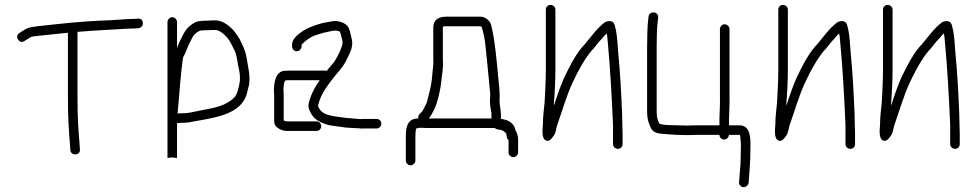

<svg xmlns="http://www.w3.org/2000/svg" viewBox="-20 -554 3984 783"><path d="M499 -437C509.7 -437 520.3 -437.3 531 -438L545 -439C569.9 -442.1 568.1 -481.1 543 -478L528 -477C518 -476.3 507.7 -476 497 -476C461.2 -473.9 436.9 -471.1 391 -470C299.9 -465.7 217.7 -456.4 133 -447C95.6 -441.8 96.2 -442.5 72 -428L59 -419C37.5 -406.7 58.9 -371.9 80 -387L93 -395C109.5 -406.5 108.1 -404.4 137 -408C175 -412.2 212.4 -416.2 252 -420H257V-160C257 -61.4 260.6 -30.1 266 45L267 59C270.1 83.5 309.2 80.2 306 55L305 42C299.6 -33.3 296 -62.2 296 -160V-424C354.4 -429.3 442.1 -433.4 499 -437Z M704 -91C704 -94.3 704.3 -97.3 705 -100C706.3 -117.3 709 -148 713 -192C715.3 -230.9 724.9 -314.3 727 -321C735.1 -332.6 743.1 -358.2 750 -372L762 -396C767.5 -409.8 774.2 -414.9 785 -423C797.6 -432 805 -429.9 830 -431C860.1 -432.3 864.9 -433.9 882 -423C899.2 -411.5 913.1 -394.9 923 -375L939 -343C942.3 -334.3 945 -323.7 947 -311C951.3 -279.6 963.1 -249.6 957 -216C953.9 -197.4 947 -168 935 -156C903.1 -124.1 858.3 -114.2 800 -104C758.9 -95.8 750.7 -92 718 -92C712.7 -92 708 -91.7 704 -91ZM663 -464V90L682 88C687.2 88 695.2 90 699.5 90H702V-52C707.3 -52.7 713 -53 719 -53C728.3 -53 738.7 -53.7 750 -55C847 -73.2 962.7 -82.7 987 -173C991 -188.3 994 -200.7 996 -210C1001.2 -249 991.1 -281.1 986 -317C980.6 -349.5 970.5 -366.6 958 -393C944.1 -418.3 926.5 -439.5 904 -455C880.6 -470.6 866.8 -472.8 829 -470C794 -468.7 783.4 -469.5 763 -455C746.3 -443.9 736.5 -432 727 -413C717.9 -394.7 710.6 -382.5 703 -361C703 -360.3 702.7 -359.3 702 -358V-464C702 -474.3 692.6 -484 682.5 -484C672.4 -484 663 -474.3 663 -464Z M1210 -365V-372C1227.1 -389.1 1245 -403.7 1272 -412L1298 -420C1306.7 -422 1314 -423.7 1320 -425C1334.9 -427.7 1350.3 -432.8 1366 -425C1368.7 -419 1370.7 -412.3 1372 -405C1375.8 -389.8 1379.5 -384.6 1375 -368C1369.1 -347.4 1352.2 -313.6 1340 -298C1329.8 -285.2 1320.8 -276.7 1313 -265C1310.3 -265.7 1308 -266 1306 -266H1155C1148.3 -266 1142 -265.7 1136 -265C1104.2 -258.2 1097 -220.5 1097 -182C1097.7 -177.3 1098 -171 1098 -163V-68C1098 -62 1098.3 -56.3 1099 -51C1102.8 -33.8 1127.6 -20 1150 -20H1271C1281.6 -20 1290 -28.4 1290 -39C1290 -49.6 1281.6 -59 1271 -59H1151C1149 -59 1144.7 -60 1138 -62C1138 -62.7 1137.7 -63 1137 -63V-163C1137 -171.7 1136.7 -179 1136 -185C1136 -195.8 1136.9 -218.9 1143 -225C1143 -225.7 1143.3 -226 1144 -226C1147.3 -226.7 1151 -227 1155 -227H1284C1268.3 -204.5 1253.3 -179.9 1244 -150C1236.5 -126.1 1234.4 -119.2 1246 -96C1260 -66.3 1286.6 -53.5 1320 -44C1335.9 -40.6 1371.6 -36.7 1389 -34L1417 -32C1425.7 -31.3 1433.7 -31 1441 -31C1449 -29.7 1456.3 -29.3 1463 -30H1516C1526.6 -30 1535 -39.4 1535 -50C1535 -60.6 1526.6 -69 1516 -69H1461C1447.5 -67.1 1433.5 -70 1419 -71L1393 -73C1343.3 -80.7 1291.3 -79.1 1277 -122C1285.6 -164.8 1309.4 -196.2 1331 -225.5C1352.8 -255 1379.3 -278 1396 -316C1407.5 -339 1421.1 -363.8 1415 -392C1411.9 -405.9 1407.4 -428 1402 -440C1394.2 -458.5 1361.2 -473 1333 -467C1317.6 -463.6 1305.3 -462.6 1288 -458C1257.2 -449.2 1227.4 -437.8 1205 -420.5C1190.7 -409.5 1171 -392.9 1171 -372V-365C1171 -354.4 1179.4 -345 1190 -345C1200.6 -345 1210 -354.4 1210 -365Z M1674 101V0C1674 -6.7 1674.3 -12.7 1675 -18L1677 -30H1679C1683.7 -32 1689 -33 1695 -33C1704.3 -32.3 1712.3 -32 1719 -32H1998C2002.9 -27.1 2008.3 -26.3 2016 -25C2027.6 -25 2038.8 -16.8 2045 -9V-4L2047 4C2047 9.3 2049.3 13.7 2054 17V68C2054 77.7 2062.9 87 2073 87C2083 87 2093 77.7 2093 68V13C2093 -0.8 2087 -15.4 2081 -25V-28C2078.3 -38 2072.7 -46.7 2064 -54C2051.7 -64 2042.7 -64.8 2026 -69C2024.7 -69 2023.3 -69.3 2022 -70C2022.7 -72 2023 -74.3 2023 -77V-85C2023 -106 2017 -124.2 2017 -145C2017 -149.7 2017.3 -155 2018 -161C2018 -167.7 2017.7 -174 2017 -180L2016 -197L2014 -217C2006 -297.2 2000 -384 1983 -452C1979.1 -468.8 1959.1 -486 1940 -486H1800C1767.6 -486 1747 -473.1 1747 -441V-305C1747.7 -301.7 1747.7 -297 1747 -291C1745.6 -274.2 1744.4 -267.8 1743 -251L1741 -229C1738.8 -206.8 1727.8 -162.4 1722 -141C1719.1 -129.2 1709.4 -115 1705 -105C1699.7 -91.9 1682.9 -89.9 1686 -71C1644.8 -71 1635 -41 1635 0V101C1635 111.3 1644.3 120 1654.5 120C1664.7 120 1674 111.3 1674 101ZM1945 -442C1951.3 -419.9 1958.2 -391.8 1960 -365C1966.1 -313.2 1971.8 -245.2 1977 -193L1979 -176V-163C1978.3 -156.3 1978 -150.3 1978 -145C1978 -127.1 1980.4 -111.3 1984 -95V-77C1984 -75 1984.3 -73 1985 -71H1729C1738.7 -82.1 1742 -92.7 1750 -106C1764.1 -134.3 1776.7 -188.5 1780 -225C1782.5 -252.6 1789.1 -280 1786 -308V-441C1786 -442.3 1786.3 -444 1787 -446C1790.3 -446.7 1794.3 -447 1799 -447H1940C1941.3 -447 1945 -443.3 1945 -442Z M2206 -515V-268C2206 -233.8 2203.2 -170.6 2201 -137C2197.8 -103.4 2194 -77.9 2194 -47C2192.3 -22.7 2187.8 11.9 2207.5 19.5C2222.3 25.2 2232.8 5.8 2238.5 -1C2245.9 -9.9 2248.2 -28.9 2251 -40C2270.8 -95.5 2291.2 -167.7 2317 -221C2338.9 -267.7 2364.1 -313.3 2393 -348C2403.5 -357.2 2413.6 -373.3 2424 -385C2437 -398 2441.4 -405.4 2454 -418C2456 -410 2457.3 -400 2458 -388C2468.5 -278 2475 -158.8 2480 -43V34C2480 44.6 2489.4 53 2500 53C2510.6 53 2519 44.6 2519 34V-10C2519 -20 2518.7 -31.7 2518 -45C2518 -55 2517.7 -70 2517 -90C2513.7 -173 2508.9 -262.1 2501 -341C2498.7 -374.2 2497 -403.2 2492 -430C2487.8 -445.6 2487.7 -458.7 2477.5 -465C2468.1 -470.8 2450.3 -467.3 2444 -461C2413.5 -437.3 2390.6 -404.5 2366 -375C2331.6 -340.6 2304.6 -286.7 2281 -238C2265 -201.7 2251.4 -162.1 2239 -123V-134C2242.3 -168.5 2245 -231.8 2245 -268V-515C2245 -525.6 2235.6 -534 2225 -534C2214.4 -534 2206 -525.6 2206 -515Z M2933 15C2944.1 15 2951.7 6.1 2953 -4H2997C2998.3 -0.7 2999 2.7 2999 6C3001.2 27.6 3002.1 29.2 3001 61C3001 79.7 3000.7 97 3000 113L2994 188C2993.3 193.3 2994.8 198.2 2998.5 202.5C3010.2 216.4 3031 207.4 3033 191L3035 166C3037.7 130.3 3040 98.9 3040 62C3041.7 11.2 3042.3 -43 2995 -43H2953V-69C2953 -93.1 2956.1 -128.2 2955 -155V-435C2955 -445.6 2945.6 -455 2935 -455C2924.4 -455 2916 -445.6 2916 -435V-154C2917.2 -127.6 2914 -92.9 2914 -69V-43H2825C2811.7 -43 2797.3 -42.7 2782 -42C2768 -42 2754.7 -42.3 2742 -43C2725.5 -43.8 2672.9 -42.3 2668 -52C2660.5 -67 2658 -77.8 2658 -99V-366C2658 -385.1 2659 -439 2661 -455L2664 -482C2667.2 -507.6 2628 -511.4 2625 -487L2622 -460C2620.3 -443.1 2619 -386.2 2619 -366V-99C2619 -70.4 2623.8 -56.8 2632 -37C2642.8 -11.3 2659.3 -9.7 2696 -7C2727.3 -4.4 2750.1 -3 2783 -3C2797.7 -3.7 2811.7 -4 2825 -4H2914C2914 6.6 2922.4 15 2933 15Z M3154 -515V-268C3154 -233.8 3151.2 -170.6 3149 -137C3145.8 -103.4 3142 -77.9 3142 -47C3140.3 -22.7 3135.8 11.9 3155.5 19.5C3170.3 25.2 3180.8 5.8 3186.5 -1C3193.9 -9.9 3196.2 -28.9 3199 -40C3218.8 -95.5 3239.2 -167.7 3265 -221C3286.9 -267.7 3312.1 -313.3 3341 -348C3351.5 -357.2 3361.6 -373.3 3372 -385C3385 -398 3389.4 -405.4 3402 -418C3404 -410 3405.3 -400 3406 -388C3416.5 -278 3423 -158.8 3428 -43V34C3428 44.6 3437.4 53 3448 53C3458.6 53 3467 44.6 3467 34V-10C3467 -20 3466.7 -31.7 3466 -45C3466 -55 3465.7 -70 3465 -90C3461.7 -173 3456.9 -262.1 3449 -341C3446.7 -374.2 3445 -403.2 3440 -430C3435.8 -445.6 3435.7 -458.7 3425.5 -465C3416.1 -470.8 3398.3 -467.3 3392 -461C3361.5 -437.3 3338.6 -404.5 3314 -375C3279.6 -340.6 3252.6 -286.7 3229 -238C3213 -201.7 3199.4 -162.1 3187 -123V-134C3190.3 -168.5 3193 -231.8 3193 -268V-515C3193 -525.6 3183.6 -534 3173 -534C3162.4 -534 3154 -525.6 3154 -515Z M3581 -515V-268C3581 -233.8 3578.2 -170.6 3576 -137C3572.8 -103.4 3569 -77.9 3569 -47C3567.3 -22.7 3562.8 11.9 3582.5 19.5C3597.3 25.2 3607.8 5.8 3613.5 -1C3620.9 -9.9 3623.2 -28.9 3626 -40C3645.8 -95.5 3666.2 -167.7 3692 -221C3713.9 -267.7 3739.1 -313.3 3768 -348C3778.5 -357.2 3788.6 -373.3 3799 -385C3812 -398 3816.4 -405.4 3829 -418C3831 -410 3832.3 -400 3833 -388C3843.5 -278 3850 -158.8 3855 -43V34C3855 44.6 3864.4 53 3875 53C3885.6 53 3894 44.6 3894 34V-10C3894 -20 3893.7 -31.7 3893 -45C3893 -55 3892.7 -70 3892 -90C3888.7 -173 3883.9 -262.1 3876 -341C3873.7 -374.2 3872 -403.2 3867 -430C3862.8 -445.6 3862.7 -458.7 3852.5 -465C3843.1 -470.8 3825.3 -467.3 3819 -461C3788.5 -437.3 3765.6 -404.5 3741 -375C3706.6 -340.6 3679.6 -286.7 3656 -238C3640 -201.7 3626.4 -162.1 3614 -123V-134C3617.3 -168.5 3620 -231.8 3620 -268V-515C3620 -525.6 3610.6 -534 3600 -534C3589.4 -534 3581 -525.6 3581 -515Z"/></svg>

Font: Just Breathe
Style: Regular
Weight: 400
Foundry: Cannot Into Space Fonts
Version: Version 0.72